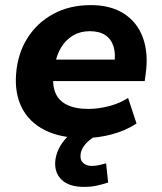

<svg xmlns="http://www.w3.org/2000/svg" viewBox="-20 -529 632 751"><path d="M308 11Q216 11 154.5 -20.5Q93 -52 65 -108.5Q37 -165 43 -240Q49 -319 87 -379.5Q125 -440 188.5 -474.5Q252 -509 335 -509Q413 -509 465 -475.5Q517 -442 539 -381.5Q561 -321 550 -241L546 -212H165L178 -296H442L427 -280Q433 -319 424 -347.5Q415 -376 392 -391.5Q369 -407 331 -407Q294 -407 265.5 -390Q237 -373 219.5 -344Q202 -315 195 -278L191 -249Q183 -202 195.5 -169Q208 -136 241 -119.5Q274 -103 325 -103Q365 -103 407 -114Q449 -125 481 -146L514 -46Q472 -18 417.5 -3.5Q363 11 308 11ZM308 202Q251 202 222 175Q193 148 196 103Q200 56 234.5 16Q269 -24 321 -45L361 0Q342 9 327.5 21.5Q313 34 304.5 48Q296 62 295 77Q293 98 306 109Q319 120 339 120Q354 120 366.5 117Q379 114 395 110L403 185Q378 193 356.5 197.5Q335 202 308 202Z"/></svg>

Font: Nunito Sans 9pt ExtraBold
Style: Italic
Weight: 800
Italic angle: -9°
Version: Version 3.101;gftools[0.9.27]